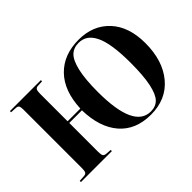

<svg xmlns="http://www.w3.org/2000/svg" viewBox="-130 -1063 1396 1396"><g transform="rotate(-45 568.0 -365.0)"><path d="M754.9 14.2Q599.6 14.2 512.9 -85.2Q426.3 -184.6 421.9 -363.8H292V-64.9Q292 -36.6 298.8 -26.6Q305.7 -16.6 325.2 -15.1L366.2 -12.2V0H47.9V-12.2L94.2 -15.1Q112.8 -16.6 118.9 -27.3Q125 -38.1 125 -68.8V-670.9Q125 -696.8 118.2 -706.1Q111.3 -715.3 90.8 -715.8L47.9 -717.8V-730H366.2V-717.8L323.2 -715.8Q305.7 -715.3 298.8 -704.3Q292 -693.4 292 -666V-380.9H422.9Q430.2 -555.2 522 -649.7Q613.8 -744.1 768.1 -744.1Q915.5 -744.1 1004.9 -648.2Q1094.2 -552.2 1094.2 -382.8Q1094.2 -202.6 1003.4 -94.2Q912.6 14.2 754.9 14.2ZM771 -2.9Q821.3 -2.9 852.3 -34.4Q883.3 -65.9 900.1 -145Q917 -224.1 917 -357.9Q917 -459 905.8 -531.2Q894.5 -603.5 872.6 -646.2Q850.6 -689 820.8 -708.5Q791 -728 751 -728Q699.7 -728 667.2 -696.3Q634.8 -664.6 616.5 -585.7Q598.1 -506.8 598.1 -376Q598.1 -2.9 771 -2.9Z"/></g></svg>

Font: Display Regular
Style: Bold
Weight: 700
Designer: Latin by Veronika Burian and Jose Scaglione. Greek by Irene Vlachou. Cyrillic by Vera Evstafieva.
Foundry: TypeTogether
Version: Version 3.002